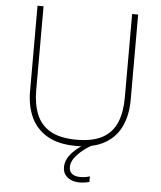

<svg xmlns="http://www.w3.org/2000/svg" viewBox="-60 -765 852 1017"><g transform="rotate(5 366.0 -256.5)"><path d="M366 9Q273.5 9 214.2 -24.8Q155 -58.5 126.5 -118.8Q98 -179 98 -258Q98 -280 98 -314.2Q98 -348.5 98 -390Q98 -431.5 98 -475Q98 -540.5 98 -596.5Q98 -652.5 98 -713H130Q130 -652.5 130 -596.5Q130 -540.5 130 -475V-267Q130 -191.5 152.8 -137Q175.5 -82.5 227.2 -53.2Q279 -24 366 -24Q453 -24 504.5 -53.2Q556 -82.5 578.5 -137Q601 -191.5 601 -268V-475Q601 -540.5 601 -596.5Q601 -652.5 601 -713H633Q633 -652.5 633 -596.5Q633 -540.5 633 -475Q633 -431.5 633 -390Q633 -348.5 633 -314.2Q633 -280 633 -258Q633 -179 605 -118.8Q577 -58.5 518 -24.8Q459 9 366 9ZM401 200Q374.5 200 354.5 191Q334.5 182 323.2 165.5Q312 149 312 126Q312 103.5 323.2 81.2Q334.5 59 358.8 36.2Q383 13.5 422 -10V-19H438L449 0Q406.5 23 374.8 56.8Q343 90.5 343 123Q343 147.5 359 159.2Q375 171 401 171Q419 171 432.2 168.5Q445.5 166 453 163V193Q442 196 428 198Q414 200 401 200Z"/></g></svg>

Font: Commissioner Thin
Style: Regular
Weight: 100
Designer: Kostas Bartsokas
Foundry: Kostas Bartsokas
Version: Version 1.001;gftools[0.9.23]